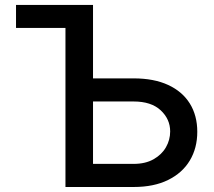

<svg xmlns="http://www.w3.org/2000/svg" viewBox="-20 -747 856 767"><path d="M44 -635.3V-727.3H274.1V-635.3ZM317.8 -433.9H513.8Q594.8 -433.9 651.6 -407.7Q708.5 -381.4 738.3 -333.5Q768.1 -285.5 768.1 -220.5Q768.1 -155.5 738.3 -105.8Q708.5 -56.1 651.6 -28.1Q594.8 0 513.8 0H241.5V-727.3H351.6V-92.3H513.8Q560.7 -92.3 593.4 -110.8Q626.1 -129.3 642.9 -158.7Q659.8 -188.2 659.8 -221.9Q659.8 -271 622 -306.3Q584.2 -341.6 513.8 -341.6H317.8Z"/></svg>

Font: InterMG Medium
Style: Regular
Weight: 500
Designer: Rasmus Andersson
Foundry: rsms
Version: Version 3.019;December 26, 2023;FontCreator 15.0.0.2955 64-b